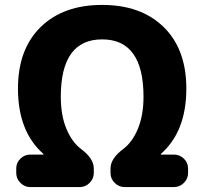

<svg xmlns="http://www.w3.org/2000/svg" viewBox="-20 -760 830 780"><path d="M103 0Q80 0 63 -17Q46 -34 46 -57V-76Q46 -99 63 -115.5Q80 -132 103 -132H156Q157 -132 157 -134L156 -135Q53 -226 53 -400Q53 -560 145 -650Q237 -740 395 -740Q553 -740 645 -650Q737 -560 737 -400Q737 -226 634 -135Q633 -135 633 -134Q633 -132 634 -132H687Q710 -132 727 -115.5Q744 -99 744 -76V-57Q744 -34 727 -17Q710 0 687 0H486Q463 0 446 -17Q429 -34 429 -57V-76Q429 -116 481 -155Q518 -183 540.5 -237.5Q563 -292 563 -367Q563 -600 395 -600Q227 -600 227 -367Q227 -292 249.5 -237.5Q272 -183 309 -155Q361 -116 361 -76V-57Q361 -34 344 -17Q327 0 304 0Z"/></svg>

Font: Rounded Mplus 1c ExtraBold
Style: Regular
Weight: 800
Version: Version 1.059.20150529